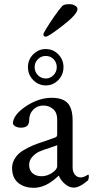

<svg xmlns="http://www.w3.org/2000/svg" viewBox="-20 -896 453 923"><path d="M312.5 -876Q328.1 -876 337.9 -870.6Q347.7 -865.2 350.1 -860.8Q352.5 -856.4 352.5 -852.5Q352.5 -828.1 282.7 -773.9Q212.9 -719.7 200.2 -719.7Q188.5 -719.7 188.5 -732.4Q188.5 -735.4 203.6 -760.3Q218.8 -785.2 240.7 -816.9Q262.7 -848.6 279.3 -867.2Q288.1 -876 312.5 -876ZM254.9 -97.7V-198.2Q247.1 -194.3 216.8 -184.6Q186.5 -174.8 169.4 -167.5Q152.3 -160.2 136.2 -143.1Q120.1 -126 120.1 -103.5Q120.1 -77.1 136.7 -63Q153.3 -48.8 179.7 -48.8Q206.1 -48.8 230.5 -64.9Q254.9 -81.1 254.9 -97.7ZM228.5 -425.8Q282.2 -425.8 305.7 -399.9Q329.1 -374 329.1 -316.4V-90.8Q329.1 -70.3 339.8 -56.6Q350.6 -43 369.1 -43Q382.8 -43 403.3 -56.6Q407.2 -56.6 407.2 -48.8Q407.2 -36.1 402.3 -28.3Q362.3 5.9 334 5.9Q311.5 5.9 291 -12.7Q270.5 -31.2 262.7 -51.8Q261.7 -51.8 255.4 -45.4Q249 -39.1 238.3 -30.8Q227.5 -22.5 213.4 -13.7Q199.2 -4.9 180.2 1Q161.1 6.8 141.6 6.8Q96.7 6.8 67.4 -17.1Q38.1 -41 38.1 -88.9Q38.1 -110.4 48.8 -129.4Q59.6 -148.4 74.2 -160.6Q88.9 -172.9 114.3 -185.5Q139.6 -198.2 157.7 -204.6Q175.8 -210.9 205.1 -220.7Q234.4 -230.5 246.1 -235.4Q254.9 -238.3 254.9 -250V-323.2Q254.9 -354.5 235.4 -371.6Q215.8 -388.7 188.5 -388.7Q159.2 -388.7 139.6 -368.7Q120.1 -348.6 120.1 -316.4Q120.1 -282.2 80.1 -282.2Q52.7 -282.2 42 -300.8Q42 -342.8 103.5 -384.3Q165 -425.8 228.5 -425.8ZM200.2 -518.6Q221.7 -518.6 237.3 -534.7Q252.9 -550.8 252.9 -573.2Q252.9 -595.7 237.8 -611.3Q222.7 -627 200.2 -627Q177.7 -627 162.1 -611.3Q146.5 -595.7 146.5 -573.2Q146.5 -550.8 162.1 -534.7Q177.7 -518.6 200.2 -518.6ZM139.6 -511.2Q114.3 -537.1 114.3 -573.2Q114.3 -609.4 139.6 -634.8Q165 -660.2 200.2 -660.2Q235.4 -660.2 260.3 -634.8Q285.2 -609.4 285.2 -573.2Q285.2 -537.1 260.3 -511.2Q235.4 -485.4 200.2 -485.4Q165 -485.4 139.6 -511.2Z"/></svg>

Font: Crimson Text
Style: Roman
Weight: 400
Version: Version 0.13